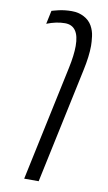

<svg xmlns="http://www.w3.org/2000/svg" viewBox="-97 -687 549 975"><g transform="rotate(10 177.5 -200.0)"><path d="M318.4 -482.9Q318.4 -429.2 302.2 -354.5L175.8 240.2H101.1L227.5 -354.5Q241.7 -421.4 241.7 -468.3Q241.7 -573.2 168.5 -573.2Q124 -573.2 74.7 -553.7L89.4 -623Q91.3 -623.5 102.5 -626.7Q113.8 -629.9 124.5 -632.3Q156.7 -639.6 191.9 -639.6Q227.1 -639.6 255.1 -624.8Q283.2 -609.9 297.4 -584.7Q311.5 -559.6 314.9 -531Q318.4 -502.4 318.4 -482.9Z"/></g></svg>

Font: Open Sans Hebrew Condensed
Style: Italic
Weight: 400
Width: 3
Italic angle: -12°
Foundry: Ascender Corporation, Yanek Iontef
Version: Version 2.001;PS 002.001;hotconv 1.0.70;makeotf.lib2.5.58329